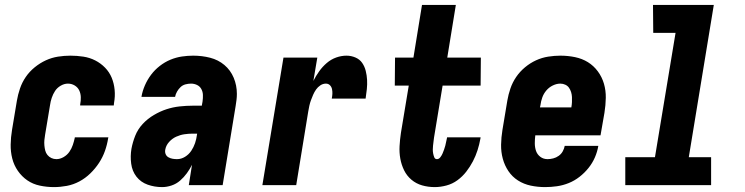

<svg xmlns="http://www.w3.org/2000/svg" viewBox="-20 -755 3040 783"><path d="M200 8Q171 8 142.5 2Q114 -4 91.5 -19.5Q69 -35 53 -58Q37 -81 30 -108.5Q23 -136 23.5 -165.5Q24 -195 29 -225L49 -345Q53 -369 61.5 -394Q70 -419 85 -441Q100 -463 121.5 -480.5Q143 -498 167 -509Q191 -520 216.5 -524Q242 -528 267 -528Q294 -528 320 -524Q346 -520 368.5 -508.5Q391 -497 408.5 -479Q426 -461 435.5 -438Q445 -415 447.5 -388.5Q450 -362 445 -335L444 -325H307V-329Q310 -344 309.5 -359Q309 -374 303 -386.5Q297 -399 284.5 -406.5Q272 -414 257 -414Q242 -414 227.5 -405.5Q213 -397 204.5 -384Q196 -371 191 -356Q186 -341 184 -326L164 -206Q162 -195 161 -184Q160 -173 161 -162Q162 -151 164.5 -141Q167 -131 173.5 -123Q180 -115 189.5 -110.5Q199 -106 210 -106Q225 -106 239.5 -114.5Q254 -123 263 -136Q272 -149 277 -164Q282 -179 285 -193V-195H422L421 -191Q417 -165 408 -139.5Q399 -114 384 -91Q369 -68 348.5 -48Q328 -28 303.5 -15Q279 -2 252.5 3Q226 8 200 8Z M641 8Q610 8 582 -2Q554 -12 536.5 -34.5Q519 -57 515 -87.5Q511 -118 516 -148Q521 -175 531.5 -201.5Q542 -228 562 -249.5Q582 -271 607.5 -286Q633 -301 659 -309.5Q685 -318 712.5 -321Q740 -324 766 -324H803L806 -341Q808 -355 807.5 -368Q807 -381 801 -392Q795 -403 783.5 -408.5Q772 -414 759 -414Q748 -414 736.5 -411Q725 -408 716.5 -400Q708 -392 702 -381.5Q696 -371 694 -360H557V-361Q561 -384 571 -407Q581 -430 596 -450Q611 -470 631.5 -486Q652 -502 675 -511.5Q698 -521 721.5 -524.5Q745 -528 768 -528Q804 -528 837 -519.5Q870 -511 895 -490Q920 -469 933 -438Q946 -407 946 -372Q946 -360 944.5 -347.5Q943 -335 941 -323L888 0H750L763 -83Q754 -65 742 -48.5Q730 -32 714.5 -18.5Q699 -5 679.5 1.5Q660 8 641 8ZM702 -106Q719 -106 734.5 -115.5Q750 -125 760 -140Q770 -155 775.5 -171.5Q781 -188 783 -204L784 -210H766Q749 -210 732 -207.5Q715 -205 698.5 -197.5Q682 -190 669.5 -176Q657 -162 654 -145Q652 -135 655.5 -126.5Q659 -118 667 -113.5Q675 -109 684 -107.5Q693 -106 702 -106Z M1050 0 1136 -520H1274L1258 -425Q1268 -445 1281.5 -464Q1295 -483 1312.5 -498Q1330 -513 1351 -520.5Q1372 -528 1393 -528Q1412 -528 1429.5 -520.5Q1447 -513 1457 -498.5Q1467 -484 1471.5 -466Q1476 -448 1477 -429.5Q1478 -411 1476 -391.5Q1474 -372 1471 -353H1333Q1335 -363 1335.5 -372.5Q1336 -382 1334 -391.5Q1332 -401 1325.5 -407.5Q1319 -414 1309 -414Q1297 -414 1286.5 -407Q1276 -400 1269 -390Q1262 -380 1257 -368.5Q1252 -357 1248 -346Q1244 -335 1241.5 -323.5Q1239 -312 1237 -300L1188 0Z M1753 8Q1726 8 1701.5 1Q1677 -6 1658 -22Q1639 -38 1628 -60.5Q1617 -83 1612.5 -108Q1608 -133 1609.5 -159.5Q1611 -186 1615 -213L1647 -406H1590L1591 -520H1666L1701 -735H1839L1804 -520H1941L1940 -406H1785L1750 -194Q1749 -186 1748 -178Q1747 -170 1746 -161.5Q1745 -153 1745 -145Q1745 -137 1746.5 -129Q1748 -121 1751 -113.5Q1754 -106 1762 -106Q1770 -106 1776 -114Q1782 -122 1785 -129.5Q1788 -137 1791 -145Q1794 -153 1796 -161Q1798 -169 1799.5 -177Q1801 -185 1803 -193V-195H1940L1939 -189Q1935 -166 1927.5 -142.5Q1920 -119 1908.5 -97Q1897 -75 1881.5 -55Q1866 -35 1845.5 -20Q1825 -5 1800.5 1.5Q1776 8 1753 8Z M2203 8Q2173 8 2144.5 2Q2116 -4 2092.5 -19Q2069 -34 2053.5 -57Q2038 -80 2030.5 -107.5Q2023 -135 2023.5 -165Q2024 -195 2029 -225L2049 -345Q2053 -369 2061.5 -394Q2070 -419 2085 -441Q2100 -463 2121 -480.5Q2142 -498 2166 -509Q2190 -520 2215.5 -524Q2241 -528 2265 -528Q2296 -528 2325 -522Q2354 -516 2377.5 -501.5Q2401 -487 2418 -464Q2435 -441 2443 -413.5Q2451 -386 2450.5 -356Q2450 -326 2445 -295L2429 -203H2163Q2161 -187 2161 -170.5Q2161 -154 2166 -139.5Q2171 -125 2183.5 -115.5Q2196 -106 2213 -106Q2224 -106 2236 -109Q2248 -112 2258.5 -119.5Q2269 -127 2275 -138Q2281 -149 2283 -160H2420Q2416 -136 2406 -113Q2396 -90 2380 -70Q2364 -50 2343.5 -34Q2323 -18 2299.5 -8.5Q2276 1 2251.5 4.5Q2227 8 2203 8ZM2182 -317H2310Q2312 -328 2312.5 -338.5Q2313 -349 2312.5 -359.5Q2312 -370 2309 -379.5Q2306 -389 2300.5 -397Q2295 -405 2285.5 -409.5Q2276 -414 2265 -414Q2250 -414 2234.5 -406.5Q2219 -399 2208 -386Q2197 -373 2191.5 -357.5Q2186 -342 2184 -326Z M2530 0V-114H2651L2735 -621H2644L2643 -735H2891L2789 -114H2880V0Z"/></svg>

Font: Iosevka Heavy Oblique
Style: Regular
Weight: 900
Italic angle: -9°
Monospace: yes
Designer: Belleve Invis
Foundry: Belleve Invis
Version: Version 32.5.0; ttfautohint (v1.8.4)